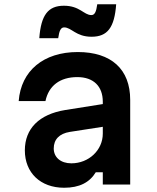

<svg xmlns="http://www.w3.org/2000/svg" viewBox="-20 -869 740 904"><path d="M165 -689H254C259 -726 267 -740 282 -740C317 -740 337 -696 411 -696C486 -696 519 -739 527 -849H438C433 -813 426 -798 410 -798C375 -798 356 -842 281 -842C207 -842 173 -799 165 -689ZM68 -393H194C209 -465 262 -506 344 -506C420 -506 464 -463 464 -390V-379L287 -351C165 -331 97 -264 97 -161C97 -56 170 15 282 15C354 15 402 -10 431 -58H464V0H593V-399C593 -543 504 -624 346 -624C185 -624 79 -536 68 -393ZM233 -170C233 -212 259 -240 309 -248L464 -272V-240C464 -162 398 -100 316 -100C266 -100 233 -128 233 -170Z"/></svg>

Font: Martian Mono Std Md
Style: Regular
Weight: 500
Monospace: yes
Designer: Roman Shamin
Foundry: Evil Martians
Version: Version 1.000